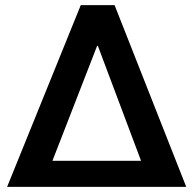

<svg xmlns="http://www.w3.org/2000/svg" viewBox="-20 -731 750 751"><path d="M7.8 0 295.9 -710.9H428.2L708.5 0ZM185.1 -102.1H531.7L377.4 -512.7L362.8 -551.8H359.9L344.2 -511.2Z"/></svg>

Font: Roboto Slab SemiBold
Style: Regular
Weight: 600
Designer: Google
Version: Version 2.001; ttfautohint (v1.8.3)